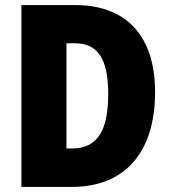

<svg xmlns="http://www.w3.org/2000/svg" viewBox="-20 -734 671 754"><path d="M589 -372C589 -593 476 -714 276 -714H64V0H263C466 0 589 -131 589 -372ZM405 -365C405 -219 361 -151 263 -151H241V-564H274C362 -564 405 -506 405 -365Z"/></svg>

Font: Noto Sans Armenian Condensed Black
Style: Regular
Weight: 900
Width: 3
Designer: Monotype Design Team
Foundry: Monotype Imaging Inc.
Version: Version 2.008